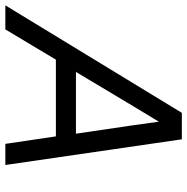

<svg xmlns="http://www.w3.org/2000/svg" viewBox="-46 -689 700 718"><g transform="rotate(90 304.0 -330.0)"><path d="M483 0 455 -189H168L55 0H-35L367 -660H466L562 0ZM214 -264H445L414 -474L400 -574L342 -478Z"/></g></svg>

Font: Elaine Sans
Style: Italic
Weight: 400
Italic angle: -13°
Designer: Wei Huang
Foundry: Wei Huang
Version: Version 2.001;December 24, 2019;FontCreator 12.0.0.2547 64-b